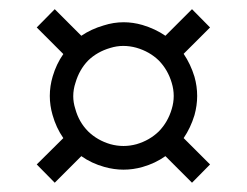

<svg xmlns="http://www.w3.org/2000/svg" viewBox="-20 -558 535 416"><path d="M170.9 -273.4Q190.9 -253.9 219.2 -245.6Q233.4 -241.7 247.6 -241.7Q261.7 -241.7 275.9 -245.6Q304.2 -253.9 324.2 -273.4Q343.8 -293.5 352.1 -321.8Q356.4 -335.9 356.4 -350.1Q356.4 -364.3 352.1 -378.4Q343.8 -406.7 324.2 -426.8Q304.2 -446.3 275.4 -454.6Q261.2 -458.5 247.1 -458.5Q232.9 -458.5 218.8 -454.1Q190.4 -445.8 170.9 -426.8Q151.9 -407.2 143.6 -378.9Q138.7 -364.3 138.7 -349.6Q138.7 -335.9 143.1 -322.3Q150.9 -293.5 170.9 -273.4ZM117.2 -440.9 59.6 -498.5 98.6 -538.1 156.2 -480.5Q177.7 -495.1 204.6 -502.9Q226.1 -509.8 248 -509.8Q268.1 -509.8 288.6 -503.9Q316.4 -495.6 338.4 -480.5L396 -538.1L435.1 -498.5L377.9 -441.4Q393.1 -418.9 401.4 -391.6Q407.2 -371.1 407.2 -350.1Q407.2 -329.6 401.4 -308.6Q393.1 -281.2 377.9 -258.8L435.1 -201.7L396 -162.1L338.4 -219.7Q316.4 -204.1 289.1 -196.3Q268.6 -190.4 247.6 -190.4Q227.1 -190.4 206.1 -196.3Q178.2 -204.1 156.2 -219.7L98.6 -162.1L59.6 -201.7L117.2 -258.8Q101.6 -281.2 93.8 -309.1Q87.9 -329.6 87.9 -350.1Q87.9 -371.6 94.2 -392.6Q102.1 -419.4 117.2 -440.9Z"/></svg>

Font: Daray
Style: Regular
Weight: 400
Designer: Maxim Raikov
Foundry: Maxim Raikov
Version: Version 1.00 May 24, 2021, initial release